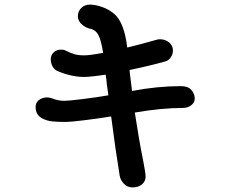

<svg xmlns="http://www.w3.org/2000/svg" viewBox="-20 -807 1040 836"><path d="M828 -378Q828 -361 813 -349Q798 -337 776 -337Q684 -337 567 -317Q585 -198 604 -104Q607 -88 610.5 -67.5Q614 -47 614 -38Q614 -18 598.5 -4.5Q583 9 556 9Q535 9 519.5 -7Q504 -23 501 -43Q483 -152 464 -300Q416 -292 351.5 -284Q287 -276 267 -276Q230 -276 207 -278.5Q184 -281 165 -291Q135 -306 135 -341Q135 -360 149 -371Q163 -382 183 -383Q195 -383 206 -379Q233 -368 260 -368Q278 -368 339 -375.5Q400 -383 452 -392Q450 -403 445 -441Q444 -459 440 -482Q375 -472 345 -472Q292 -472 232 -497Q217 -503 209 -517.5Q201 -532 201 -549Q201 -567 214 -579Q227 -591 245 -591Q258 -591 263 -588Q287 -576 304 -571Q321 -566 347 -566Q371 -566 429 -577Q420 -635 407 -657Q394 -679 368 -683Q346 -690 332.5 -704.5Q319 -719 319 -736Q319 -758 334 -772.5Q349 -787 371 -787Q394 -787 423.5 -777Q453 -767 478 -746Q521 -709 534 -600Q592 -614 666 -635Q670 -636 678 -636Q699 -636 716 -622.5Q733 -609 733 -587Q733 -571 723.5 -557Q714 -543 698 -539Q630 -520 544 -502L546 -482Q548 -469 550 -451.5Q552 -434 555 -411Q666 -432 768 -432Q799 -432 813.5 -415Q828 -398 828 -378Z"/></svg>

Font: Tsukimi Rounded SemiBold
Style: Regular
Weight: 600
Designer: Takashi Funayama
Foundry: Takashi Funayama
Version: Version 1.032; ttfautohint (v1.8.3)